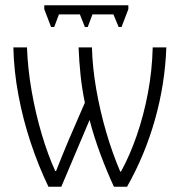

<svg xmlns="http://www.w3.org/2000/svg" viewBox="-20 -713 687 733"><path d="M470 -693V-678L444 -610H433L413 -658H333L315 -610H304L285 -658H205L187 -610H175L149 -678V-693ZM615 -532Q610 -392 571.5 -256Q533 -120 465 0H415Q388 -58 363 -125.5Q338 -193 322 -255L214 0H165Q127 -79 97.5 -167.5Q68 -256 50.5 -349Q33 -442 31 -532H83Q86 -450 101 -364.5Q116 -279 139.5 -200Q163 -121 191 -60H194Q205 -89 218 -120Q231 -151 242 -178L304 -321Q293 -374 287.5 -426.5Q282 -479 280 -532H331Q333 -455 347.5 -372Q362 -289 385.5 -208.5Q409 -128 439 -58H442Q476 -120 502.5 -197Q529 -274 545 -359.5Q561 -445 563 -532Z"/></svg>

Font: Noto Sans Condensed Light
Style: Regular
Weight: 300
Width: 3
Designer: Monotype Design Team
Foundry: Monotype Imaging Inc.
Version: Version 2.013; ttfautohint (v1.8.4.7-5d5b)